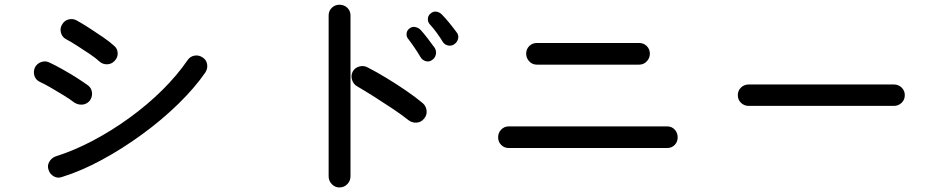

<svg xmlns="http://www.w3.org/2000/svg" viewBox="-20 -781 4040 823"><path d="M246.1 -22.5Q227.5 -15.6 210.9 -24.9Q194.3 -34.2 188.5 -51.8Q181.6 -70.3 190.9 -86.9Q200.2 -103.5 217.8 -110.4Q295.9 -134.8 377.4 -177.7Q459 -220.7 535.6 -276.4Q612.3 -332 676.3 -395.5Q740.2 -459 784.2 -523.4Q794.9 -539.1 813.5 -542.5Q832 -545.9 847.7 -535.2Q864.3 -525.4 867.7 -506.3Q871.1 -487.3 860.4 -470.7Q815.4 -405.3 745.1 -336.4Q674.8 -267.6 589.8 -205.6Q504.9 -143.6 416.5 -95.7Q328.1 -47.9 246.1 -22.5ZM297.9 -341.8Q283.2 -353.5 254.9 -371.1Q226.6 -388.7 197.8 -405.3Q168.9 -421.9 151.4 -429.7Q132.8 -438.5 127.4 -456.5Q122.1 -474.6 129.9 -492.2Q138.7 -508.8 156.7 -515.1Q174.8 -521.5 192.4 -512.7Q215.8 -502 248 -483.9Q280.3 -465.8 310.1 -446.8Q339.8 -427.7 358.4 -414.1Q373 -402.3 374.5 -382.8Q376 -363.3 363.3 -347.7Q350.6 -334 332.5 -332.5Q314.5 -331.1 297.9 -341.8ZM406.2 -517.6Q391.6 -531.2 364.3 -549.8Q336.9 -568.4 309.1 -585.9Q281.2 -603.5 262.7 -613.3Q246.1 -622.1 241.2 -641.1Q236.3 -660.2 246.1 -675.8Q255.9 -693.4 274.4 -697.8Q293 -702.1 308.6 -693.4Q332 -680.7 362.3 -661.1Q392.6 -641.6 422.4 -621.1Q452.1 -600.6 468.8 -585Q483.4 -573.2 484.4 -553.7Q485.4 -534.2 470.7 -519.5Q458 -505.9 439 -505.4Q419.9 -504.9 406.2 -517.6Z M1434.6 22.5Q1416 22.5 1402.3 8.3Q1388.7 -5.9 1388.7 -25.4V-714.8Q1388.7 -734.4 1402.3 -747.6Q1416 -760.7 1434.6 -760.7Q1455.1 -760.7 1468.8 -747.6Q1482.4 -734.4 1482.4 -714.8V-25.4Q1482.4 -5.9 1468.8 8.3Q1455.1 22.5 1434.6 22.5ZM1731.4 -265.6Q1703.1 -288.1 1664.6 -314Q1626 -339.8 1585.9 -365.2Q1545.9 -390.6 1510.7 -411.1Q1495.1 -419.9 1489.3 -438Q1483.4 -456.1 1491.2 -472.7Q1500 -490.2 1518.6 -495.6Q1537.1 -501 1553.7 -493.2Q1593.8 -472.7 1637.2 -446.3Q1680.7 -419.9 1721.2 -392.1Q1761.7 -364.3 1792 -338.9Q1806.6 -326.2 1808.6 -306.6Q1810.5 -287.1 1797.9 -272.5Q1785.2 -256.8 1766.1 -255.4Q1747.1 -253.9 1731.4 -265.6ZM1927.7 -591.8Q1916 -583 1900.9 -585.9Q1885.7 -588.9 1877.9 -601.6Q1866.2 -621.1 1851.6 -641.1Q1836.9 -661.1 1822.3 -676.8Q1813.5 -686.5 1814 -700.2Q1814.5 -713.9 1825.2 -722.7Q1836.9 -733.4 1851.1 -731Q1865.2 -728.5 1875 -717.8Q1887.7 -705.1 1905.8 -683.1Q1923.8 -661.1 1936.5 -643.6Q1947.3 -630.9 1943.8 -615.7Q1940.4 -600.6 1927.7 -591.8ZM1833 -524.4Q1820.3 -514.6 1805.7 -518.6Q1791 -522.5 1783.2 -535.2Q1758.8 -576.2 1730.5 -613.3Q1721.7 -623 1722.7 -636.7Q1723.6 -650.4 1735.4 -659.2Q1747.1 -668 1760.7 -665Q1774.4 -662.1 1784.2 -651.4Q1796.9 -637.7 1814 -615.2Q1831.1 -592.8 1843.8 -575.2Q1851.6 -561.5 1848.1 -546.9Q1844.7 -532.2 1833 -524.4Z M2161.1 -146.5Q2141.6 -146.5 2128.4 -159.7Q2115.2 -172.9 2115.2 -192.4Q2115.2 -211.9 2128.4 -225.6Q2141.6 -239.3 2161.1 -239.3H2838.9Q2859.4 -239.3 2872.1 -225.6Q2884.8 -211.9 2884.8 -192.4Q2884.8 -172.9 2872.1 -159.7Q2859.4 -146.5 2838.9 -146.5ZM2281.2 -503.9Q2261.7 -503.9 2248.5 -518.1Q2235.4 -532.2 2235.4 -550.8Q2235.4 -570.3 2248.5 -583.5Q2261.7 -596.7 2281.2 -596.7H2719.7Q2739.3 -596.7 2752.4 -583.5Q2765.6 -570.3 2765.6 -550.8Q2765.6 -532.2 2752.4 -518.1Q2739.3 -503.9 2719.7 -503.9Z M3189.5 -327.1Q3169.9 -327.1 3156.2 -340.3Q3142.6 -353.5 3142.6 -373Q3142.6 -392.6 3156.2 -405.8Q3169.9 -418.9 3189.5 -418.9H3811.5Q3831.1 -418.9 3844.7 -405.8Q3858.4 -392.6 3858.4 -373Q3858.4 -353.5 3844.7 -340.3Q3831.1 -327.1 3811.5 -327.1Z"/></svg>

Font: KTXP_ComRound
Style: Medium
Weight: 500
Version: Version 1.01;May 16, 2022;FontCreator 13.0.0.2683 64-bit